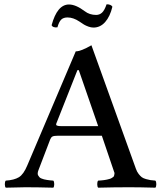

<svg xmlns="http://www.w3.org/2000/svg" viewBox="-20 -868 750 890"><path d="M266.1 -283.2H435.1L345.2 -543H338.9L241.2 -295.9Q238.3 -288.6 243.9 -285.9Q249.5 -283.2 266.1 -283.2ZM212.9 -222.2 158.2 -79.1Q155.3 -71.8 154.8 -65.4Q154.3 -59.1 157 -54.7Q159.7 -50.3 162.8 -46.6Q166 -43 172.4 -40.5Q178.7 -38.1 184.1 -36.6Q189.5 -35.2 198 -33.9Q206.5 -32.7 212.2 -32Q217.8 -31.2 227.1 -30.8Q231.4 -26.4 231.4 -14.4Q231.4 -2.4 227.1 2Q152.8 0 98.1 0Q66.4 0 6.8 2Q2.4 -2.4 2.4 -14.4Q2.4 -26.4 6.8 -30.8Q45.4 -33.2 67.4 -46.4Q89.4 -59.6 106.9 -102.1L331.1 -629.9Q355 -629.9 403.8 -658.2L609.9 -85.9Q614.7 -71.8 622.6 -61.8Q630.4 -51.8 637.2 -46.6Q644 -41.5 657 -37.8Q669.9 -34.2 677 -33.2Q684.1 -32.2 700.2 -30.8Q704.6 -26.4 704.6 -14.4Q704.6 -2.4 700.2 2Q627.9 0 579.1 0Q509.3 0 435.1 2Q430.7 -2.4 430.7 -14.4Q430.7 -26.4 435.1 -30.8Q443.4 -31.2 449.2 -31.7Q455.1 -32.2 462.6 -33.2Q470.2 -34.2 475.3 -35.4Q480.5 -36.6 486.8 -38.3Q493.2 -40 496.3 -42Q499.5 -43.9 503.9 -46.9Q508.3 -49.8 508.8 -53.5Q509.3 -57.1 510.5 -61.8Q511.7 -66.4 508.8 -71.8L452.1 -238.8H248Q230.5 -238.8 223.6 -235.4Q216.8 -231.9 212.9 -222.2ZM425.8 -798.8Q441.4 -798.8 452.9 -809.3Q464.4 -819.8 474.1 -848.1Q494.6 -848.1 501 -836.9Q490.2 -791.5 467.5 -765.9Q444.8 -740.2 413.1 -740.2Q402.3 -740.2 390.1 -744.6Q377.9 -749 369.6 -753.9Q361.3 -758.8 348.1 -768.1Q319.8 -787.1 293 -787.1Q273.9 -787.1 263.7 -777.1Q253.4 -767.1 246.1 -741.2Q224.1 -739.3 219.2 -751Q245.1 -847.2 299.8 -847.2Q331.5 -847.2 373 -815.9Q395 -798.8 425.8 -798.8Z"/></svg>

Font: Common Serif Medium
Style: Regular
Weight: 500
Designer: Philipp H. Poll, Khaled Hosny
Foundry: Stefan Peev, Context Ltd.
Version: Version 1.026